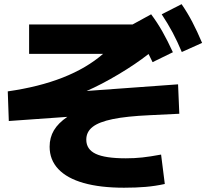

<svg xmlns="http://www.w3.org/2000/svg" viewBox="-20 -836 978 905"><path d="M213.9 -144.5Q213.9 -187.5 234.1 -221.7Q254.4 -255.9 297.4 -285.2L21.5 -265.6L16.6 -405.3Q311 -447.3 465.8 -582H117.2V-720.7H605L692.4 -768.6Q721.7 -729.5 745.8 -686.8Q770 -644 794.9 -589.8L699.2 -543L680.2 -581.5Q620.1 -534.2 538.6 -485.6Q457 -437 388.2 -407.2L819.3 -438.5L825.2 -299.8L685.5 -293Q577.1 -288.1 511.7 -274.7Q446.3 -261.2 416.5 -237.8Q386.7 -214.4 386.7 -177.7Q386.7 -131.8 431.4 -110.8Q476.1 -89.8 573.2 -89.8Q614.3 -89.8 650.6 -93.8Q687 -97.7 739.3 -107.4L756.8 31.2Q711.9 41 666.5 44.9Q621.1 48.8 564.5 48.8Q452.6 48.8 374.3 26.6Q295.9 4.4 254.9 -39.1Q213.9 -82.5 213.9 -144.5ZM742.2 -768.6 835.9 -816.4Q863.8 -775.9 886.5 -732.4Q909.2 -689 932.6 -633.8L836.9 -590.8Q815.9 -641.1 793.5 -683.1Q771 -725.1 742.2 -768.6Z"/></svg>

Font: Pretendard JP Black
Style: Regular
Weight: 900
Designer: Base glyphs from Inter by Rasmus Andersson; Hangeul glyphs from Noto Sans CJK(Source Han Sans) by Jang Soo-young and Kan
Foundry: Kil Hyung-jin
Version: Version 1.309